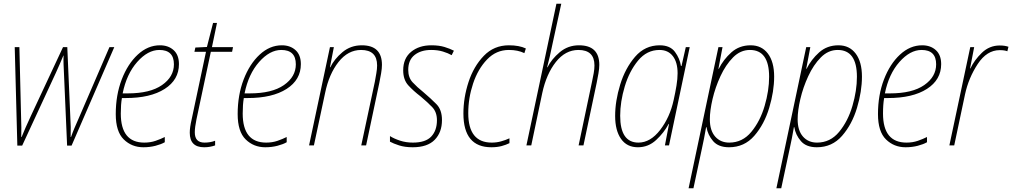

<svg xmlns="http://www.w3.org/2000/svg" viewBox="-20 -780 5430 1030"><path d="M73 1H99L280 -390Q290 -413 300 -435Q310 -457 320 -482H321Q320 -457 321 -434.5Q322 -412 323 -390L340 1H364L593 -527H567L406 -154Q390 -118 379.5 -93Q369 -68 361 -45H359Q360 -70 359.5 -99Q359 -128 357 -156L341 -527H318L146 -159Q113 -88 96 -45H94Q95 -70 94.5 -96.5Q94 -123 93 -157L84 -527H59Z M749 10Q784 10 814.5 2Q845 -6 864 -17V-45Q842 -34 814.5 -24.5Q787 -15 754 -15Q628 -15 628 -171Q628 -220 634 -254H654Q787 -254 863.5 -303Q940 -352 940 -436Q940 -485 911.5 -511Q883 -537 838 -537Q773 -537 719 -487Q665 -437 633 -353.5Q601 -270 601 -168Q601 -74 644 -32Q687 10 749 10ZM638 -279Q659 -383 716 -447.5Q773 -512 835 -512Q913 -512 913 -435Q913 -368 849 -323.5Q785 -279 665 -279Z M1075 10Q1107 10 1134 0V-25Q1109 -15 1077 -15Q1025 -15 1025 -70Q1025 -96 1034 -140L1111 -502H1225L1230 -527H1117L1144 -657H1123L1090 -528L1028 -525L1023 -502H1085L1008 -139Q998 -96 998 -68Q998 10 1075 10Z M1403 10Q1438 10 1468.5 2Q1499 -6 1518 -17V-45Q1496 -34 1468.5 -24.5Q1441 -15 1408 -15Q1282 -15 1282 -171Q1282 -220 1288 -254H1308Q1441 -254 1517.5 -303Q1594 -352 1594 -436Q1594 -485 1565.5 -511Q1537 -537 1492 -537Q1427 -537 1373 -487Q1319 -437 1287 -353.5Q1255 -270 1255 -168Q1255 -74 1298 -32Q1341 10 1403 10ZM1292 -279Q1313 -383 1370 -447.5Q1427 -512 1489 -512Q1567 -512 1567 -435Q1567 -368 1503 -323.5Q1439 -279 1319 -279Z M1638 0H1664L1724 -281Q1745 -383 1796 -447.5Q1847 -512 1917 -512Q2003 -512 2003 -429Q2003 -410 1999 -387.5Q1995 -365 1991 -342L1918 0H1944L2015 -336Q2020 -360 2024.5 -386.5Q2029 -413 2029 -432Q2029 -537 1921 -537Q1861 -537 1817 -500Q1773 -463 1752 -419H1750L1771 -527H1750Z M2194 10Q2273 10 2312 -30Q2351 -70 2351 -136Q2351 -191 2321.5 -221Q2292 -251 2252 -285Q2217 -313 2193.5 -338.5Q2170 -364 2170 -405Q2170 -458 2204 -485Q2238 -512 2293 -512Q2328 -512 2356 -503.5Q2384 -495 2403 -484L2415 -508Q2394 -519 2364.5 -528Q2335 -537 2294 -537Q2228 -537 2185.5 -502Q2143 -467 2143 -403Q2143 -352 2170.5 -322Q2198 -292 2236 -263Q2273 -232 2298.5 -205.5Q2324 -179 2324 -135Q2324 -80 2293.5 -47.5Q2263 -15 2195 -15Q2158 -15 2126 -25.5Q2094 -36 2072 -50V-20Q2090 -10 2121 0Q2152 10 2194 10Z M2616 10Q2647 10 2671 3.5Q2695 -3 2713 -12V-38Q2691 -28 2667.5 -21.5Q2644 -15 2618 -15Q2492 -15 2492 -173Q2492 -254 2518 -332Q2544 -410 2593 -461Q2642 -512 2710 -512Q2758 -512 2793 -495L2801 -520Q2765 -537 2710 -537Q2630 -537 2575.5 -480.5Q2521 -424 2493.5 -340Q2466 -256 2466 -171Q2466 10 2616 10Z M2804 0H2830L2889 -281Q2911 -383 2962 -447.5Q3013 -512 3083 -512Q3169 -512 3169 -429Q3169 -410 3165 -387.5Q3161 -365 3156 -342L3084 0H3110L3181 -336Q3186 -360 3190.5 -386.5Q3195 -413 3195 -432Q3195 -537 3086 -537Q3027 -537 2983 -500Q2939 -463 2917 -419H2915Q2931 -479 2943 -540L2991 -760H2965Z M3402 10Q3458 10 3500 -29Q3542 -68 3567 -115H3569L3547 0H3569L3680 -527H3659L3636 -426H3633Q3627 -466 3601 -501.5Q3575 -537 3519 -537Q3440 -537 3387 -475.5Q3334 -414 3307 -326Q3280 -238 3280 -158Q3280 -80 3311.5 -35Q3343 10 3402 10ZM3405 -15Q3307 -15 3307 -159Q3307 -234 3331.5 -316Q3356 -398 3403 -455Q3450 -512 3518 -512Q3564 -512 3589.5 -479Q3615 -446 3615 -387Q3615 -357 3609 -320.5Q3603 -284 3594 -244Q3574 -151 3521.5 -83Q3469 -15 3405 -15Z M3674 230H3700L3744 24Q3751 -6 3757 -38Q3763 -70 3768 -98H3770Q3777 -56 3805.5 -23Q3834 10 3891 10Q3973 10 4026.5 -51.5Q4080 -113 4106.5 -201.5Q4133 -290 4133 -369Q4133 -448 4099.5 -492.5Q4066 -537 4007 -537Q3946 -537 3903.5 -499Q3861 -461 3836 -411H3834L3856 -527H3834ZM3892 -15Q3845 -15 3816.5 -47.5Q3788 -80 3788 -140Q3788 -186 3802.5 -248.5Q3817 -311 3845 -371.5Q3873 -432 3912.5 -472Q3952 -512 4003 -512Q4106 -512 4106 -368Q4106 -294 4082 -212Q4058 -130 4010.5 -72.5Q3963 -15 3892 -15Z M4145 230H4171L4215 24Q4222 -6 4228 -38Q4234 -70 4239 -98H4241Q4248 -56 4276.5 -23Q4305 10 4362 10Q4444 10 4497.5 -51.5Q4551 -113 4577.5 -201.5Q4604 -290 4604 -369Q4604 -448 4570.5 -492.5Q4537 -537 4478 -537Q4417 -537 4374.5 -499Q4332 -461 4307 -411H4305L4327 -527H4305ZM4363 -15Q4316 -15 4287.5 -47.5Q4259 -80 4259 -140Q4259 -186 4273.5 -248.5Q4288 -311 4316 -371.5Q4344 -432 4383.5 -472Q4423 -512 4474 -512Q4577 -512 4577 -368Q4577 -294 4553 -212Q4529 -130 4481.5 -72.5Q4434 -15 4363 -15Z M4838 10Q4873 10 4903.5 2Q4934 -6 4953 -17V-45Q4931 -34 4903.5 -24.5Q4876 -15 4843 -15Q4717 -15 4717 -171Q4717 -220 4723 -254H4743Q4876 -254 4952.5 -303Q5029 -352 5029 -436Q5029 -485 5000.5 -511Q4972 -537 4927 -537Q4862 -537 4808 -487Q4754 -437 4722 -353.5Q4690 -270 4690 -168Q4690 -74 4733 -32Q4776 10 4838 10ZM4727 -279Q4748 -383 4805 -447.5Q4862 -512 4924 -512Q5002 -512 5002 -435Q5002 -368 4938 -323.5Q4874 -279 4754 -279Z M5073 0H5099L5157 -274Q5176 -362 5225 -436.5Q5274 -511 5343 -511Q5369 -511 5384 -505L5390 -529Q5371 -536 5343 -536Q5288 -536 5247.5 -497Q5207 -458 5186 -413H5184L5206 -527H5185Z"/></svg>

Font: Noto Sans UI SemiCondensed Thin
Style: Italic
Weight: 250
Width: 4
Italic angle: -12°
Designer: Monotype Design Team
Foundry: Monotype Imaging Inc.
Version: Version 1.901